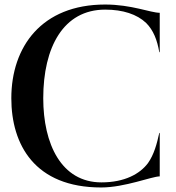

<svg xmlns="http://www.w3.org/2000/svg" viewBox="-20 -814 776 848"><path d="M427 14C531 14 651 -35 685.5 -35V-227H683.5C673 -179.5 660.5 -131.5 633.5 -93.5C598 -46 530.5 -8.5 428 -8.5C250.5 -8.5 171 -178.5 171 -380C171 -605.5 260 -771.5 444.5 -771.5C523 -771.5 585 -751 625.5 -712.5C657.5 -680.5 674.5 -637 683.5 -583.5H685.5V-757.5C645 -757.5 561.5 -794 444.5 -794C163.5 -794 30 -607 30 -380C30 -175.5 133 14 427 14Z"/></svg>

Font: Beautique Display
Style: Bold
Weight: 700
Designer: Nhat-Quang Ngo
Version: Version 1.100;Glyphs 3.2.3 (3260)